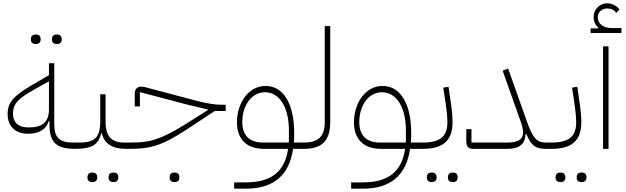

<svg xmlns="http://www.w3.org/2000/svg" viewBox="-20 -897 3774 1157"><path d="M436 0Q392 0 362 -7.5Q332 -15 313.5 -32.5Q295 -50 286.5 -77.5Q278 -105 278 -146V-168H274Q263 -131 231 -111Q199 -91 151 -91Q92 -91 59 -122.5Q26 -154 26 -211Q26 -238 34 -260Q42 -282 59.5 -301.5Q77 -321 104.5 -340.5Q132 -360 172 -384L275 -444V-516H307V-148Q307 -86 334 -62Q361 -38 415 -38H449V-12ZM152 -129Q216 -129 245.5 -155Q275 -181 275 -239V-407L189 -359Q153 -339 128 -322Q103 -305 87.5 -288.5Q72 -272 65 -253.5Q58 -235 58 -213Q58 -173 82 -151Q106 -129 152 -129ZM320 -632Q308 -632 300.5 -639Q293 -646 293 -660Q293 -675 300.5 -682Q308 -689 320 -689H325Q337 -689 344.5 -682Q352 -675 352 -660Q352 -646 344.5 -639Q337 -632 325 -632ZM193 -632Q181 -632 173.5 -639Q166 -646 166 -660Q166 -675 173.5 -682Q181 -689 193 -689H198Q210 -689 217.5 -682Q225 -675 225 -660Q225 -646 217.5 -639Q210 -632 198 -632Z M437 -26 449 -38H460Q529 -38 556.5 -66Q584 -94 584 -163V-329H616V-163Q616 -98 643.5 -68Q671 -38 728 -38H751V-12L739 0Q615 0 593 -95H590Q578 -42 543 -21Q508 0 437 0ZM661 200Q649 200 641.5 193Q634 186 634 172Q634 157 641.5 150Q649 143 661 143H666Q678 143 685.5 150Q693 157 693 172Q693 186 685.5 193Q678 200 666 200ZM534 200Q522 200 514.5 193Q507 186 507 172Q507 157 514.5 150Q522 143 534 143H539Q551 143 558.5 150Q566 157 566 172Q566 186 558.5 193Q551 200 539 200Z M739 -26 751 -38H767Q810 -38 846 -42Q882 -46 918.5 -58Q955 -70 996 -90.5Q1037 -111 1090 -144L1233 -234V-237L1099 -269L823 -342V-256H792V-333Q792 -353 802.5 -364Q813 -375 830 -375Q835 -375 843.5 -374Q852 -373 872 -367L1171 -288Q1214 -277 1249 -271.5Q1284 -266 1309 -266H1340V-228H1274L1101 -114Q1045 -78 1002.5 -55.5Q960 -33 922 -21Q884 -9 847 -4.5Q810 0 767 0H739ZM1029 200Q1017 200 1009.5 193Q1002 186 1002 172Q1002 157 1009.5 150Q1017 143 1029 143H1034Q1046 143 1053.5 150Q1061 157 1061 172Q1061 186 1053.5 193Q1046 200 1034 200Z M1391 202H1461Q1578 202 1640 151.5Q1702 101 1716 0H1572Q1492 0 1450 -42Q1408 -84 1408 -160Q1408 -205 1421 -245Q1434 -285 1456.5 -314.5Q1479 -344 1510.5 -361.5Q1542 -379 1580 -379Q1661 -379 1707 -303Q1753 -227 1753 -91Q1753 -77 1752.5 -64Q1752 -51 1751 -38H1802V-12L1790 0H1746Q1712 240 1461 240H1391ZM1440 -162Q1440 -101 1472 -69.5Q1504 -38 1566 -38H1720Q1721 -44 1721 -50.5Q1721 -57 1721 -64V-111Q1721 -162 1711 -204.5Q1701 -247 1682.5 -277Q1664 -307 1637.5 -324Q1611 -341 1577 -341Q1547 -341 1522 -327.5Q1497 -314 1479 -290Q1461 -266 1450.5 -233Q1440 -200 1440 -162Z M1790 -26 1802 -38H1812Q1877 -38 1907 -67.5Q1937 -97 1937 -160V-740H1970V-160Q1970 -78 1932 -39Q1894 0 1812 0H1790Z M2096 202H2166Q2283 202 2345 151.5Q2407 101 2421 0H2277Q2197 0 2155 -42Q2113 -84 2113 -160Q2113 -205 2126 -245Q2139 -285 2161.5 -314.5Q2184 -344 2215.5 -361.5Q2247 -379 2285 -379Q2366 -379 2412 -303Q2458 -227 2458 -91Q2458 -77 2457.5 -64Q2457 -51 2456 -38H2507V-12L2495 0H2451Q2417 240 2166 240H2096ZM2145 -162Q2145 -101 2177 -69.5Q2209 -38 2271 -38H2425Q2426 -44 2426 -50.5Q2426 -57 2426 -64V-111Q2426 -162 2416 -204.5Q2406 -247 2387.5 -277Q2369 -307 2342.5 -324Q2316 -341 2282 -341Q2252 -341 2227 -327.5Q2202 -314 2184 -290Q2166 -266 2155.5 -233Q2145 -200 2145 -162Z M2495 -26 2507 -38H2529Q2605 -38 2640.5 -66.5Q2676 -95 2676 -158Q2676 -181 2673 -213Q2670 -245 2663 -291L2651 -369L2683 -374L2694 -296Q2701 -253 2704 -220Q2707 -187 2707 -160Q2707 -78 2663.5 -39Q2620 0 2529 0H2495ZM2706 200Q2694 200 2686.5 193Q2679 186 2679 172Q2679 157 2686.5 150Q2694 143 2706 143H2711Q2723 143 2730.5 150Q2738 157 2738 172Q2738 186 2730.5 193Q2723 200 2711 200ZM2579 200Q2567 200 2559.5 193Q2552 186 2552 172Q2552 157 2559.5 150Q2567 143 2579 143H2584Q2596 143 2603.5 150Q2611 157 2611 172Q2611 186 2603.5 193Q2596 200 2584 200Z M2831 0Q2790 0 2790 -42V-119H2821V-38H3040Q3132 -38 3132 -98Q3132 -113 3129 -127Q3126 -141 3116 -169L3009 -471L3042 -484L3153 -171Q3167 -131 3179 -105.5Q3191 -80 3204 -65Q3217 -50 3232.5 -44Q3248 -38 3269 -38H3283V-12L3271 0Q3247 0 3229.5 -4Q3212 -8 3198.5 -18Q3185 -28 3174 -45.5Q3163 -63 3152 -89H3147Q3144 0 3040 0Z M3271 -26 3283 -38H3305Q3381 -38 3416.5 -66.5Q3452 -95 3452 -158Q3452 -181 3449 -213Q3446 -245 3439 -291L3427 -369L3459 -374L3470 -296Q3477 -253 3480 -220Q3483 -187 3483 -160Q3483 -78 3439.5 -39Q3396 0 3305 0H3271ZM3482 200Q3470 200 3462.5 193Q3455 186 3455 172Q3455 157 3462.5 150Q3470 143 3482 143H3487Q3499 143 3506.5 150Q3514 157 3514 172Q3514 186 3506.5 193Q3499 200 3487 200ZM3355 200Q3343 200 3335.5 193Q3328 186 3328 172Q3328 157 3335.5 150Q3343 143 3355 143H3360Q3372 143 3379.5 150Q3387 157 3387 172Q3387 186 3379.5 193Q3372 200 3360 200Z M3614 -618H3647V0H3614ZM3539 -726H3585L3586 -729Q3557 -756 3557 -794Q3557 -829 3581 -853Q3605 -877 3640 -877Q3661 -877 3680.5 -867Q3700 -857 3713 -840L3694 -819Q3675 -846 3640 -846Q3615 -846 3598.5 -831Q3582 -816 3582 -793Q3582 -764 3605 -746Q3628 -728 3664 -728H3725V-698H3539Z"/></svg>

Font: IBM Plex Sans Arabic ExtraLight
Style: Regular
Weight: 200
Designer: Mike Abbink, Paul van der Laan, Pieter van Rosmalen, Wael Morcos, Khajak Apelian
Foundry: Bold Monday
Version: Version 1.1